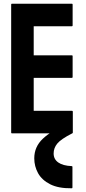

<svg xmlns="http://www.w3.org/2000/svg" viewBox="-20 -716 460 1031"><path d="M44 0Q40 0 40 -4V-692Q40 -696 44 -696H366Q370 -696 370 -692V-579Q370 -575 366 -575H161V-419H366Q370 -419 370 -415V-302Q370 -298 366 -298H161V-121H367Q371 -121 371 -116V-4Q371 0 367 0ZM365 295Q294 296 249.5 273.5Q205 251 184.5 214Q164 177 164 134Q164 72 210.5 28.5Q257 -15 331 -44L368 0Q307 31 287.5 55Q268 79 268 108Q268 139 293 156.5Q318 174 365 176Q369 176 369 180V291Q369 295 365 295Z"/></svg>

Font: AL Dynamic
Style: Regular
Weight: 400
Version: Version 1.000; ttfautohint (v1.8.2) -l 8 -r 50 -G 200 -x 14 